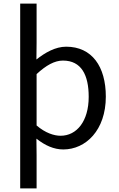

<svg xmlns="http://www.w3.org/2000/svg" viewBox="-20 -816 660 1065"><path d="M92 229H183V45L182 -47C230 -9 279 13 331 13C456 13 567 -94 567 -280C567 -447 490 -557 347 -557C287 -557 230 -524 182 -486L183 -579V-796H92ZM316 -63C280 -63 232 -78 183 -120V-405C236 -454 283 -480 329 -480C432 -480 472 -399 472 -279C472 -144 406 -63 316 -63Z"/></svg>

Font: Source Han Sans CN Regular
Style: Regular
Weight: 400
Designer: Ryoko NISHIZUKA (kana & ideographs); Paul D. Hunt (Latin, Greek & Cyrillic); Wenlong ZHANG (bopomofo); Sandoll Communica
Foundry: Adobe Systems Incorporated
Version: Version 1.004;PS 1.004;hotconv 1.0.82;makeotf.lib2.5.63406